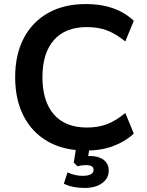

<svg xmlns="http://www.w3.org/2000/svg" viewBox="-20 -735 725 950"><path d="M406 10Q296 10 217.5 -34.5Q139 -79 97 -160.5Q55 -242 55 -353Q55 -464 97 -545Q139 -626 217.5 -670.5Q296 -715 406 -715Q480 -715 539.5 -694Q599 -673 642 -632L600 -530Q553 -568 509.5 -584.5Q466 -601 410 -601Q303 -601 246.5 -536.5Q190 -472 190 -353Q190 -234 246.5 -169Q303 -104 410 -104Q466 -104 509.5 -120.5Q553 -137 600 -176L642 -74Q599 -34 539.5 -12Q480 10 406 10ZM399 195Q369 195 342.5 189.5Q316 184 296 174L314 118Q332 126 350 130.5Q368 135 388 135Q415 135 429 127.5Q443 120 443 105Q443 82 406 82Q396 82 386.5 83Q377 84 364 88L345 70L359 -20H426L413 56L381 45Q392 41 404.5 39Q417 37 427 37Q468 37 493 56Q518 75 518 109Q518 148 485 171.5Q452 195 399 195Z"/></svg>

Font: Mulish ExtraLight
Style: Regular
Weight: 200
Designer: Vernon Adams
Foundry: Vernon Adams
Version: Version 3.603